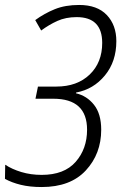

<svg xmlns="http://www.w3.org/2000/svg" viewBox="-33 -744 489 774"><path d="M135 10Q251 10 313 -57Q375 -124 375 -221Q375 -285 346 -321.5Q317 -358 273 -368L274 -371Q344 -384 390 -440Q436 -496 436 -578Q436 -643 397.5 -683.5Q359 -724 286 -724Q230 -724 188 -707Q146 -690 109 -663L133 -621Q164 -644 198 -659.5Q232 -675 276 -675Q379 -675 379 -571Q379 -492 328.5 -443.5Q278 -395 194 -395H120L110 -346H182Q318 -346 318 -221Q318 -144 272 -91.5Q226 -39 135 -39Q91 -39 53 -50.5Q15 -62 -12 -80L-13 -23Q14 -8 50.5 1Q87 10 135 10Z"/></svg>

Font: Noto Sans Display SemiCondensed Light
Style: Italic
Weight: 300
Width: 4
Italic angle: -12°
Designer: Monotype Design Team
Foundry: Monotype Imaging Inc.
Version: Version 1.900